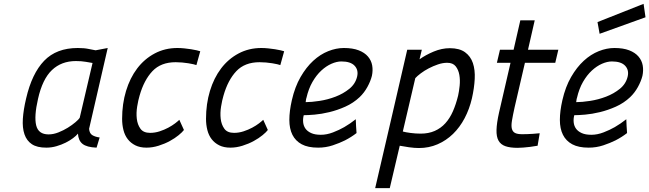

<svg xmlns="http://www.w3.org/2000/svg" viewBox="-20 -759 3382 1000"><path d="M444 -88Q446 -64 461 -55Q476 -46 499 -43L483 10Q432 8 410 -9.5Q388 -27 386 -63Q377 -52 360.5 -39.5Q344 -27 322 -16Q300 -5 274 2.5Q248 10 221 10Q173 10 146 -8Q119 -26 107.5 -59.5Q96 -93 99 -140Q102 -187 116 -246Q146 -376 210 -442.5Q274 -509 385 -509Q419 -509 442 -504Q465 -499 478 -497L541 -509ZM233 -59Q258 -59 284.5 -69.5Q311 -80 333.5 -94Q356 -108 373 -122.5Q390 -137 395 -145L462 -431Q449 -433 427 -437Q405 -441 375 -441Q300 -441 250.5 -394Q201 -347 178 -244Q157 -153 168.5 -106Q180 -59 233 -59Z M904 -509Q922 -509 940.5 -507Q959 -505 975.5 -502.5Q992 -500 1004.5 -497Q1017 -494 1023 -492L1003 -420Q998 -422 987 -424.5Q976 -427 961 -429.5Q946 -432 928.5 -433.5Q911 -435 895 -435Q818 -435 774 -388.5Q730 -342 707 -261Q700 -238 694.5 -204.5Q689 -171 692.5 -140.5Q696 -110 711.5 -88.5Q727 -67 762 -67Q787 -67 811.5 -75Q836 -83 856.5 -94Q877 -105 892 -116.5Q907 -128 914 -135L938 -82Q930 -71 910.5 -55Q891 -39 864.5 -24.5Q838 -10 806 0Q774 10 743 10Q709 10 685 -2Q661 -14 645.5 -34Q630 -54 623 -81.5Q616 -109 616 -140Q616 -218 636.5 -285.5Q657 -353 694.5 -402.5Q732 -452 785.5 -480.5Q839 -509 904 -509Z M1341 -509Q1359 -509 1377.5 -507Q1396 -505 1412.5 -502.5Q1429 -500 1441.5 -497Q1454 -494 1460 -492L1440 -420Q1435 -422 1424 -424.5Q1413 -427 1398 -429.5Q1383 -432 1365.5 -433.5Q1348 -435 1332 -435Q1255 -435 1211 -388.5Q1167 -342 1144 -261Q1137 -238 1131.5 -204.5Q1126 -171 1129.5 -140.5Q1133 -110 1148.5 -88.5Q1164 -67 1199 -67Q1224 -67 1248.5 -75Q1273 -83 1293.5 -94Q1314 -105 1329 -116.5Q1344 -128 1351 -135L1375 -82Q1367 -71 1347.5 -55Q1328 -39 1301.5 -24.5Q1275 -10 1243 0Q1211 10 1180 10Q1146 10 1122 -2Q1098 -14 1082.5 -34Q1067 -54 1060 -81.5Q1053 -109 1053 -140Q1053 -218 1073.5 -285.5Q1094 -353 1131.5 -402.5Q1169 -452 1222.5 -480.5Q1276 -509 1341 -509Z M1651 -57Q1682 -57 1714.5 -69.5Q1747 -82 1773 -97Q1804 -115 1833 -138Q1834 -120 1834.5 -102.5Q1835 -85 1837 -66Q1810 -45 1777 -28Q1749 -14 1713 -2Q1677 10 1637 10Q1584 10 1551.5 -7.5Q1519 -25 1503 -57Q1487 -89 1487 -134.5Q1487 -180 1500 -237Q1516 -307 1545.5 -358Q1575 -409 1611.5 -442.5Q1648 -476 1689.5 -492.5Q1731 -509 1771 -509Q1817 -509 1848 -497Q1879 -485 1896.5 -464.5Q1914 -444 1918.5 -418Q1923 -392 1917 -364Q1910 -336 1893.5 -306Q1877 -276 1853 -253Q1820 -222 1778.5 -203.5Q1737 -185 1695.5 -175Q1654 -165 1618.5 -162Q1583 -159 1562 -159Q1557 -140 1559 -121.5Q1561 -103 1571 -89Q1581 -75 1600.5 -66Q1620 -57 1651 -57ZM1572 -227Q1602 -227 1644.5 -233.5Q1687 -240 1727.5 -255.5Q1768 -271 1799.5 -296.5Q1831 -322 1840 -360Q1848 -394 1827 -416.5Q1806 -439 1758 -439Q1734 -439 1706.5 -427Q1679 -415 1653.5 -391.5Q1628 -368 1607.5 -332.5Q1587 -297 1576 -249Q1574 -244 1573.5 -238Q1573 -232 1572 -227Z M2162 12Q2139 12 2110.5 8Q2082 4 2062 0L2010 221H1934Q1976 41 2017.5 -138.5Q2059 -318 2101 -500H2177L2165 -450Q2197 -473 2239 -490.5Q2281 -508 2323 -508Q2373 -508 2402 -487Q2431 -466 2443 -430.5Q2455 -395 2452.5 -347.5Q2450 -300 2438 -247Q2425 -191 2400 -143.5Q2375 -96 2339.5 -61.5Q2304 -27 2259 -7.5Q2214 12 2162 12ZM2309 -432Q2286 -432 2261 -423.5Q2236 -415 2213 -403Q2190 -391 2171.5 -377Q2153 -363 2143 -352L2078 -74Q2092 -70 2118.5 -66.5Q2145 -63 2171 -63Q2212 -63 2244 -77Q2276 -91 2299.5 -117Q2323 -143 2339 -179.5Q2355 -216 2366 -261Q2371 -283 2374 -312.5Q2377 -342 2372.5 -368.5Q2368 -395 2353.5 -413.5Q2339 -432 2309 -432Z M2714 -432 2660 -199Q2651 -158 2646.5 -131Q2642 -104 2646 -88.5Q2650 -73 2662.5 -66.5Q2675 -60 2700 -60Q2711 -60 2726.5 -60.5Q2742 -61 2756 -62Q2773 -63 2791 -65L2780 0Q2760 3 2741 6Q2724 8 2706.5 9.5Q2689 11 2676 11Q2637 11 2612.5 2.5Q2588 -6 2576.5 -26.5Q2565 -47 2566 -82.5Q2567 -118 2579 -172L2639 -432H2568L2584 -500H2655L2690 -653H2765L2730 -500H2888L2872 -432Z M3060 -57Q3091 -57 3123.5 -69.5Q3156 -82 3182 -97Q3213 -115 3242 -138Q3243 -120 3243.5 -102.5Q3244 -85 3246 -66Q3219 -45 3186 -28Q3158 -14 3122 -2Q3086 10 3046 10Q2993 10 2960.5 -7.5Q2928 -25 2912 -57Q2896 -89 2896 -134.5Q2896 -180 2909 -237Q2925 -307 2954.5 -358Q2984 -409 3020.5 -442.5Q3057 -476 3098.5 -492.5Q3140 -509 3180 -509Q3226 -509 3257 -497Q3288 -485 3305.5 -464.5Q3323 -444 3327.5 -418Q3332 -392 3326 -364Q3319 -336 3302.5 -306Q3286 -276 3262 -253Q3229 -222 3187.5 -203.5Q3146 -185 3104.5 -175Q3063 -165 3027.5 -162Q2992 -159 2971 -159Q2966 -140 2968 -121.5Q2970 -103 2980 -89Q2990 -75 3009.5 -66Q3029 -57 3060 -57ZM2981 -227Q3011 -227 3053.5 -233.5Q3096 -240 3136.5 -255.5Q3177 -271 3208.5 -296.5Q3240 -322 3249 -360Q3257 -394 3236 -416.5Q3215 -439 3167 -439Q3143 -439 3115.5 -427Q3088 -415 3062.5 -391.5Q3037 -368 3016.5 -332.5Q2996 -297 2985 -249Q2983 -244 2982.5 -238Q2982 -232 2981 -227ZM3332 -739 3342 -669 3103 -583 3092 -644Z"/></svg>

Font: Panefresco 400wt
Style: Italic
Weight: 400
Foundry: Campivisivi & Chank Co
Version: Version 1.001